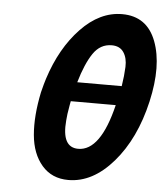

<svg xmlns="http://www.w3.org/2000/svg" viewBox="-51 -743 693 800"><g transform="rotate(5 295.0 -343.0)"><path d="M119 -343Q129 -383 135 -401Q177 -532 256 -614.5Q335 -697 428 -697Q532 -697 570 -597Q608 -497 573 -344Q537 -187 451.5 -88Q366 11 264 11Q195 11 153.5 -37Q112 -85 105 -163.5Q98 -242 119 -343ZM246 -317 243 -301Q235 -257 234 -235Q224 -122 294 -122Q387 -122 434 -317ZM266 -398H452Q459 -442 460.5 -479Q462 -516 446 -540Q430 -564 396 -564Q348 -564 318.5 -520.5Q289 -477 266 -398Z"/></g></svg>

Font: Coval
Style: ExtraBold Italic
Weight: 800
Foundry: Context Ltd
Version: Version 001.000